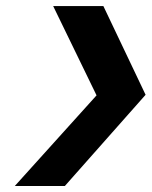

<svg xmlns="http://www.w3.org/2000/svg" viewBox="-20 -623 500 633"><path d="M193.8 -9.8H28.8L298.3 -308.6L155.3 -603H320.8L460 -310.5Z"/></svg>

Font: Tuffy
Style: BoldItalic
Weight: 700
Italic angle: -12°
Designer: Thatcher Ulrich, Karoly Barta, Michael Everson
Version: Version 001.271